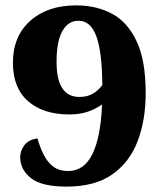

<svg xmlns="http://www.w3.org/2000/svg" viewBox="-20 -681 599 713"><path d="M521 -336Q521 -235 491 -156.5Q461 -78 396.5 -33Q332 12 227 12Q135 12 95 -19.5Q55 -51 55 -98Q55 -120 70 -141Q85 -162 119 -167Q128 -135 142 -107Q156 -79 177.5 -62.5Q199 -46 234 -46Q292 -46 323 -108.5Q354 -171 359 -293Q333 -275 304 -265.5Q275 -256 237 -256Q141 -256 84.5 -305Q28 -354 28 -448Q28 -546 92 -603.5Q156 -661 263 -661Q338 -661 396 -630Q454 -599 487.5 -527.5Q521 -456 521 -336ZM190 -451Q190 -321 275 -321Q304 -321 324.5 -333Q345 -345 360 -365Q359 -490 337.5 -547Q316 -604 272 -604Q233 -604 211.5 -565.5Q190 -527 190 -451Z"/></svg>

Font: Noto Serif Telugu ExtraBold
Style: Regular
Weight: 800
Designer: Jelle Bosma - Monotype Design Team
Foundry: Monotype Imaging Inc.
Version: Version 2.005; ttfautohint (v1.8.4.7-5d5b)